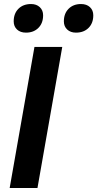

<svg xmlns="http://www.w3.org/2000/svg" viewBox="-20 -933 483 953"><path d="M151 -700H289L166 0H28ZM48 -827Q48 -866 71.5 -889.5Q95 -913 134 -913Q161 -913 177.5 -897.5Q194 -882 194 -857Q194 -818 170.5 -794.5Q147 -771 109 -771Q81 -771 64.5 -786.5Q48 -802 48 -827ZM297 -827Q297 -866 320.5 -889.5Q344 -913 382 -913Q410 -913 426.5 -897.5Q443 -882 443 -857Q443 -818 419.5 -794.5Q396 -771 357 -771Q330 -771 313.5 -786.5Q297 -802 297 -827Z"/></svg>

Font: Bai Jamjuree
Style: Bold Italic
Weight: 700
Italic angle: -10°
Designer: Katatrad Aksorn Co.,Ltd.
Foundry: Cadson Demak Co.,Ltd.
Version: Version 1.000; ttfautohint (v1.6)